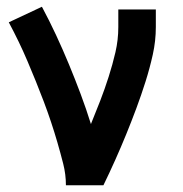

<svg xmlns="http://www.w3.org/2000/svg" viewBox="-20 -548 540 568"><path d="M175 0Q175 -32 167 -63.5Q159 -95 150 -126Q141 -157 131 -187Q121 -217 109.5 -247.5Q98 -278 86 -307.5Q74 -337 61.5 -366.5Q49 -396 35 -425Q21 -454 6 -482L104 -528Q126 -487 146 -444Q166 -401 184 -357.5Q202 -314 218.5 -270Q235 -226 249 -181Q263 -215 276.5 -250Q290 -285 301.5 -321Q313 -357 321.5 -393.5Q330 -430 330 -468V-520H441V-468Q441 -427 432 -386.5Q423 -346 410.5 -306.5Q398 -267 383.5 -228Q369 -189 353.5 -151Q338 -113 321 -75Q304 -37 286 0Z"/></svg>

Font: Iosevka
Style: Bold
Weight: 700
Monospace: yes
Designer: Belleve Invis
Foundry: Belleve Invis
Version: Version 32.5.0; ttfautohint (v1.8.4)